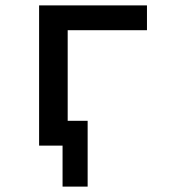

<svg xmlns="http://www.w3.org/2000/svg" viewBox="-20 -540 640 712"><path d="M212 152V0H125V-520H525V-428H231V-92H305V152Z"/></svg>

Font: Iosevka Semibold Extended
Style: Regular
Weight: 600
Width: 7
Monospace: yes
Designer: Belleve Invis
Foundry: Belleve Invis
Version: Version 32.5.0; ttfautohint (v1.8.4)